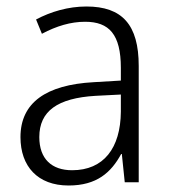

<svg xmlns="http://www.w3.org/2000/svg" viewBox="-20 -612 523 591"><path d="M246 -592C190 -592 136 -576 91 -552L109 -508C154 -532 198 -545 242 -545C316 -545 352 -506 352 -403V-364L268 -359C122 -351 43 -296 43 -190C43 -100 96 -41 191 -41C278 -41 322 -81 353 -138H355L364 -51H407V-409C407 -536 356 -592 246 -592ZM274 -317 352 -321V-268C351 -156 299 -88 202 -88C139 -88 101 -123 101 -190C101 -270 157 -310 274 -317Z"/></svg>

Font: Noto Sans Tamil UI SemiCondensed Light
Style: Regular
Weight: 300
Width: 4
Designer: Jelle Bosma - Monotype Design Team
Foundry: Monotype Imaging Inc.
Version: Version 2.004